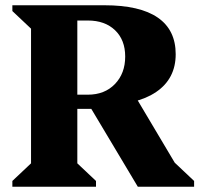

<svg xmlns="http://www.w3.org/2000/svg" viewBox="-20 -710 768 730"><path d="M27 0V-22L98 -89V-601L27 -668V-690H274V-89L345 -22V0ZM504 0 317 -313 474 -378 691 -13 595 -138 718 -22V0ZM163 -296V-350H314Q378 -350 417 -390.5Q456 -431 456 -495Q456 -558 417.5 -595Q379 -632 314 -632H180V-690H377Q512 -690 580 -643Q648 -596 648 -504Q648 -411 574 -360.5Q500 -310 364 -310H359V-296Z"/></svg>

Font: Platypi Light
Style: Bold
Weight: 700
Version: Version 1.200